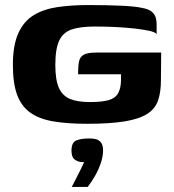

<svg xmlns="http://www.w3.org/2000/svg" viewBox="-20 -485 687 760"><path d="M326 5Q247 5 191 -4.5Q135 -14 99.5 -39.5Q64 -65 47.5 -110.5Q31 -156 31 -228Q31 -306 52.5 -353.5Q74 -401 113.5 -425Q153 -449 208 -457Q263 -465 329 -465Q402 -465 458 -462.5Q514 -460 541 -454Q569 -449 581 -438.5Q593 -428 596.5 -415Q600 -402 600 -389V-350Q594 -358 571 -363Q548 -368 517.5 -371.5Q487 -375 455 -377Q423 -379 396.5 -379.5Q370 -380 356 -380Q298 -380 264 -368.5Q230 -357 214.5 -324.5Q199 -292 199 -228Q199 -168 213.5 -136.5Q228 -105 258 -93Q288 -81 336 -81Q383 -81 409.5 -88.5Q436 -96 447 -115Q458 -134 459 -165Q459 -174 459 -180.5Q459 -187 459 -191H289Q289 -224 293 -242.5Q297 -261 312.5 -269Q328 -277 363 -277H618L617 -167Q617 -120 605.5 -87Q594 -54 562.5 -34Q531 -14 473.5 -4.5Q416 5 326 5ZM264 255Q275 234 282.5 219Q290 204 297.5 189.5Q305 175 313 157Q310 157 306 156.5Q302 156 298 156Q285 154 274 145Q263 136 263 111Q263 79 282 71Q301 63 334 63Q348 63 360 66Q372 69 380 79.5Q388 90 388 111Q388 134 379 160.5Q370 187 356 211.5Q342 236 327 255Z"/></svg>

Font: Genos Thin
Style: Bold
Weight: 700
Version: Version 1.010